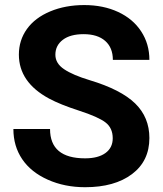

<svg xmlns="http://www.w3.org/2000/svg" viewBox="-20 -741 655 770"><path d="M432.1 -186.5Q432.1 -228 402.8 -250.2Q373.5 -272.5 297.4 -297.1Q221.2 -321.8 176.8 -345.7Q55.7 -411.1 55.7 -522Q55.7 -579.6 88.1 -624.8Q120.6 -669.9 181.4 -695.3Q242.2 -720.7 317.9 -720.7Q394 -720.7 453.6 -693.1Q513.2 -665.5 546.1 -615.2Q579.1 -564.9 579.1 -501H432.6Q432.6 -549.8 401.9 -576.9Q371.1 -604 315.4 -604Q261.7 -604 231.9 -581.3Q202.1 -558.6 202.1 -521.5Q202.1 -486.8 237.1 -463.4Q272 -439.9 339.8 -419.4Q464.8 -381.8 522 -326.2Q579.1 -270.5 579.1 -187.5Q579.1 -95.2 509.3 -42.7Q439.5 9.8 321.3 9.8Q239.3 9.8 171.9 -20.3Q104.5 -50.3 69.1 -102.5Q33.7 -154.8 33.7 -223.6H180.7Q180.7 -106 321.3 -106Q373.5 -106 402.8 -127.2Q432.1 -148.4 432.1 -186.5Z"/></svg>

Font: Vazir FD
Style: Bold-FD
Weight: 700
Designer: Saber Rastikerdar
Foundry: Saber Rastikerdar
Version: Version 30.1.0